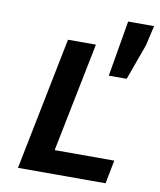

<svg xmlns="http://www.w3.org/2000/svg" viewBox="-87 -858 774 928"><g transform="rotate(10 300.0 -394.5)"><path d="M64.8 0H494.8L517.2 -115.1H224.6L332.5 -651.7H195.4L64.8 0ZM419.7 -515H507.5L571.3 -691.1L593.6 -788.7H466.5L419.7 -515Z"/></g></svg>

Font: Source Code Variable
Style: Italic
Weight: 400
Italic angle: -11°
Monospace: yes
Designer: Paul D. Hunt, Teo Tuominen
Foundry: Adobe Systems Incorporated
Version: Version 1.005;PS 1.0;hotconv 16.6.54;makeotf.lib2.5.65590